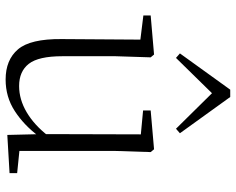

<svg xmlns="http://www.w3.org/2000/svg" viewBox="-98 -727 839 683"><g transform="rotate(90 321.5 -385.5)"><path d="M263 14Q193 14 155.5 -30Q118 -74 119 -185L121 -478L140 -463L35 -476V-502L174 -514L184 -502L180 -377V-188Q180 -103 207 -68.5Q234 -34 286 -34Q334 -34 379.5 -61Q425 -88 463 -137L482 -103H464Q425 -51 375 -18.5Q325 14 263 14ZM460 8 457 -116V-117L458 -467L373 -475V-502L511 -514L521 -502L517 -377V-35L596 -27V0ZM438 -592 289 -743H334L186 -592L170 -606L299 -785H325L454 -606Z"/></g></svg>

Font: Noto Serif SC ExtraLight ExtraLight
Style: Regular
Weight: 250
Version: Version 2.002-H1;hotconv 1.1.0;makeotfexe 2.6.0